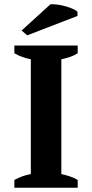

<svg xmlns="http://www.w3.org/2000/svg" viewBox="-20 -874 429 894"><path d="M341.8 0H46.9V-36.1Q84.5 -56.6 123.5 -63.5V-598.1Q104.5 -601.6 83.7 -608.9Q63 -616.2 46.9 -626V-662.1H341.8V-626Q325.2 -615.2 304.7 -608.4Q284.2 -601.6 265.6 -598.1V-63.5Q284.2 -59.6 304.7 -53Q325.2 -46.4 341.8 -36.1ZM214.8 -854Q230 -855 249.3 -852.3Q268.6 -849.6 287.1 -844.2Q305.7 -838.9 320.3 -832.3Q335 -825.7 340.8 -818.8V-799.8L106.9 -709.5L80.6 -731.9Z"/></svg>

Font: PT Astra Serif
Style: Bold
Weight: 700
Designer: A.Korolkova, I. Chaeva
Foundry: ParaType Ltd
Version: Version 1.002